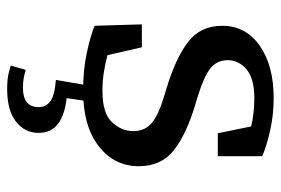

<svg xmlns="http://www.w3.org/2000/svg" viewBox="-144 -416 784 536"><g transform="rotate(90 248.0 -148.0)"><path d="M234 12Q176 12 129 2Q82 -8 52 -20L48 -152H112L134 -56Q156 -50 181 -46Q206 -42 234 -42Q296 -42 321 -68.5Q346 -95 346 -128Q346 -161 323 -180Q300 -199 246 -215L226 -221Q141 -247 96.5 -281.5Q52 -316 52 -376Q52 -442 107.5 -481Q163 -520 254 -520Q301 -520 345 -510Q389 -500 416 -488V-364H352L333 -457Q297 -466 254 -466Q199 -466 173.5 -444Q148 -422 148 -392Q148 -362 170 -344Q192 -326 246 -309L266 -303Q352 -278 398 -242.5Q444 -207 444 -144Q444 -75 388 -31.5Q332 12 234 12ZM203 88 219 -4H263L254 58Q300 63 325.5 82Q351 101 351 136Q351 175 319.5 199.5Q288 224 229 224Q204 224 187.5 220.5Q171 217 163 214L175 172Q184 175 196.5 177.5Q209 180 225 180Q279 180 279 136Q279 115 262 103Q245 91 203 88Z"/></g></svg>

Font: Source Serif 4 Caption
Style: Regular
Weight: 400
Designer: Frank Grießhammer
Foundry: Adobe Systems Incorporated
Version: Version 4.004;hotconv 1.0.117;makeotfexe 2.5.65602